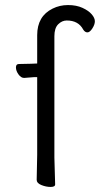

<svg xmlns="http://www.w3.org/2000/svg" viewBox="-20 -728 410 759"><path d="M125 -17 127 -116V-423H114L76 -420H75Q63 -420 53 -434Q43 -448 43 -461.5Q43 -475 55 -475L103 -476L127 -477V-589Q127 -664 188 -694Q216 -708 249 -708Q282 -708 306 -697Q330 -686 342.5 -671.5Q355 -657 355 -644Q355 -631 345 -615.5Q335 -600 325.5 -600Q316 -600 309 -611Q290 -647 244 -647Q225 -647 210 -632Q195 -617 195 -585V-479V-426V-105L198 1Q198 11 180 11Q162 11 143.5 3.5Q125 -4 125 -17Z"/></svg>

Font: QiushuiShotai
Style: Regular
Weight: 600
Designer: Fontworks Inc.
Foundry: Fontworks Inc.
Version: Version 1.250